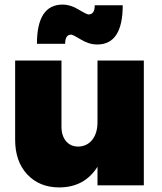

<svg xmlns="http://www.w3.org/2000/svg" viewBox="-20 -808 708 837"><path d="M290 -657Q264 -657 264 -617H141Q141 -788 253 -788Q287 -788 322.5 -766.5Q358 -745 366 -745Q393 -745 393 -785H515Q515 -614 404 -614Q368 -614 333 -635.5Q298 -657 290 -657ZM607 -544V0H405V-81Q348 9 238 9Q152 9 99 -47.5Q46 -104 46 -199V-544H248V-256Q248 -216 268 -192.5Q288 -169 321 -169Q360 -170 382.5 -199Q405 -228 405 -275V-544Z"/></svg>

Font: Montserrat Extra Bold
Style: Regular
Weight: 800
Designer: Julieta Ulanovsky
Foundry: Julieta Ulanovsky
Version: Version 3.001;PS 003.001;hotconv 1.0.70;makeotf.lib2.5.58329